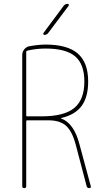

<svg xmlns="http://www.w3.org/2000/svg" viewBox="-20 -970 540 990"><path d="M115.2 -702.1V-375Q115.2 -370.1 120.1 -370.1H195.3Q310.5 -370.1 362.8 -413.1Q415 -456.1 415 -549.8Q415 -638.7 367.7 -679.2Q320.3 -719.7 214.8 -719.7Q167 -719.7 121.1 -709Q115.2 -707 115.2 -702.1ZM94.7 -9.8V-686.5Q94.7 -702.1 104.5 -714.8Q114.3 -727.5 129.9 -731.4Q179.7 -740.2 214.8 -740.2Q328.1 -740.2 381.3 -693.8Q434.6 -647.5 434.6 -549.8Q434.6 -469.7 400.9 -423.8Q367.2 -377.9 294.9 -361.3Q293.9 -361.3 293.9 -360.4Q293.9 -359.4 294.9 -359.4Q361.3 -335 389.6 -226.6L448.2 -9.8Q450.2 0 439.9 0Q429.7 0 426.8 -9.8L371.1 -221.7Q352.5 -293 320.8 -321.3Q289.1 -349.6 230.5 -349.6H120.1Q115.2 -349.6 115.2 -344.7V-9.8Q115.2 0 105 0Q94.7 0 94.7 -9.8ZM209 -790Q205.1 -790 203.6 -793.5Q202.1 -796.9 204.1 -799.8L308.6 -940.4Q316.4 -950.2 329.1 -950.2Q333 -950.2 334.5 -946.8Q335.9 -943.4 334 -940.4L228.5 -799.8Q220.7 -790 209 -790Z"/></svg>

Font: Rounded Mgen+ 1mn thin
Style: Regular
Weight: 100
Designer: [Source Han Sans]
Ryoko NISHIZUKA  (kana & ideographs); Paul D. Hunt (Latin, Greek & Cyrillic); Wenlong ZHANG  (bopomofo
Version: Version 1.059.20150602